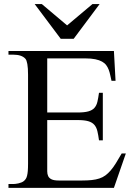

<svg xmlns="http://www.w3.org/2000/svg" viewBox="-20 -909 651 929"><path d="M531.2 0H21V-18.6H43.9Q48.3 -18.6 54.9 -19.3Q61.5 -20 69.1 -21.7Q76.7 -23.4 84 -26.4Q91.3 -29.3 96.2 -33.7Q101.1 -38.1 104.7 -43.5Q108.4 -48.8 110.8 -58.1Q113.3 -67.4 114.5 -81.5Q115.7 -95.7 115.7 -117.7V-547.4Q115.7 -579.6 112.3 -598.9Q108.9 -618.2 103 -624.5Q85.4 -644.5 43.9 -644.5H21V-662.1H531.2L539.1 -518.1H519.5Q516.1 -532.2 513.4 -545.7Q510.7 -559.1 506.1 -571.3Q501.5 -583.5 494.1 -593.5Q486.8 -603.5 473.9 -610.8Q460.9 -618.2 441.2 -622.3Q421.4 -626.5 392.1 -626.5H208.5V-364.7H354.5Q388.2 -364.7 407.5 -370.1Q426.8 -375.5 437 -387.2Q447.3 -398.9 451.4 -417Q455.6 -435.1 459 -460H477.5V-230H459Q455.6 -255.9 451.2 -274.4Q446.8 -293 436.5 -304.9Q426.3 -316.9 407.2 -322.5Q388.2 -328.1 354.5 -328.1H208.5V-80.1Q208.5 -66.9 213.1 -56.9Q217.8 -46.9 229.5 -41.3Q241.2 -35.6 264.6 -35.6H376.5Q403.3 -35.6 423.8 -37.8Q444.3 -40 460.7 -45.4Q477.1 -50.8 490 -60.3Q502.9 -69.8 515.4 -84.2Q527.8 -98.6 540.5 -118.9Q553.2 -139.2 568.8 -166.5H588.9ZM336.4 -721.2H273.9L147.9 -889.2H182.6L304.7 -786.1L427.2 -889.2H461.9Z"/></svg>

Font: Doulos SIL Am
Style: Regular
Weight: 400
Designer: Walt Agee, Victor Gaultney, Peter Martin, Debbi Hosken, Becca Hirsbrunner
Foundry: SIL International
Version: Version 5.000